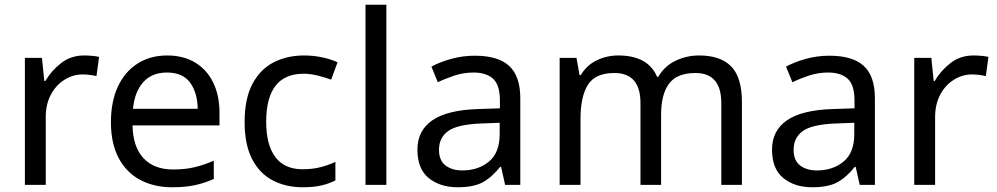

<svg xmlns="http://www.w3.org/2000/svg" viewBox="-20 -780 4205 810"><path d="M335 -546Q350 -546 367.5 -544.5Q385 -543 398 -540L387 -459Q374 -462 358.5 -464Q343 -466 329 -466Q288 -466 252 -443.5Q216 -421 194.5 -380.5Q173 -340 173 -286V0H85V-536H157L167 -438H171Q197 -482 238 -514Q279 -546 335 -546Z M685 -546Q754 -546 803.5 -516Q853 -486 879.5 -431.5Q906 -377 906 -304V-251H539Q541 -160 585.5 -112.5Q630 -65 710 -65Q761 -65 800.5 -74.5Q840 -84 882 -102V-25Q841 -7 801 1.5Q761 10 706 10Q630 10 571.5 -21Q513 -52 480.5 -113.5Q448 -175 448 -264Q448 -352 477.5 -415Q507 -478 560.5 -512Q614 -546 685 -546ZM684 -474Q621 -474 584.5 -433.5Q548 -393 541 -321H814Q813 -389 782 -431.5Q751 -474 684 -474Z M1257 10Q1186 10 1130.5 -19Q1075 -48 1043.5 -109Q1012 -170 1012 -265Q1012 -364 1045 -426Q1078 -488 1134.5 -517Q1191 -546 1263 -546Q1304 -546 1342 -537.5Q1380 -529 1404 -517L1377 -444Q1353 -453 1321 -461Q1289 -469 1261 -469Q1103 -469 1103 -266Q1103 -169 1141.5 -117.5Q1180 -66 1256 -66Q1300 -66 1333.5 -75Q1367 -84 1395 -97V-19Q1368 -5 1335.5 2.5Q1303 10 1257 10Z M1610 0H1522V-760H1610Z M1983 -545Q2081 -545 2128 -502Q2175 -459 2175 -365V0H2111L2094 -76H2090Q2055 -32 2016.5 -11Q1978 10 1910 10Q1837 10 1789 -28.5Q1741 -67 1741 -149Q1741 -229 1804 -272.5Q1867 -316 1998 -320L2089 -323V-355Q2089 -422 2060 -448Q2031 -474 1978 -474Q1936 -474 1898 -461.5Q1860 -449 1827 -433L1800 -499Q1835 -518 1883 -531.5Q1931 -545 1983 -545ZM2009 -259Q1909 -255 1870.5 -227Q1832 -199 1832 -148Q1832 -103 1859.5 -82Q1887 -61 1930 -61Q1998 -61 2043 -98.5Q2088 -136 2088 -214V-262Z M2929 -546Q3020 -546 3065 -499.5Q3110 -453 3110 -349V0H3023V-345Q3023 -472 2914 -472Q2836 -472 2802.5 -427Q2769 -382 2769 -296V0H2682V-345Q2682 -472 2572 -472Q2491 -472 2460 -422Q2429 -372 2429 -278V0H2341V-536H2412L2425 -463H2430Q2455 -505 2497.5 -525.5Q2540 -546 2588 -546Q2714 -546 2752 -456H2757Q2784 -502 2830.5 -524Q2877 -546 2929 -546Z M3479 -545Q3577 -545 3624 -502Q3671 -459 3671 -365V0H3607L3590 -76H3586Q3551 -32 3512.5 -11Q3474 10 3406 10Q3333 10 3285 -28.5Q3237 -67 3237 -149Q3237 -229 3300 -272.5Q3363 -316 3494 -320L3585 -323V-355Q3585 -422 3556 -448Q3527 -474 3474 -474Q3432 -474 3394 -461.5Q3356 -449 3323 -433L3296 -499Q3331 -518 3379 -531.5Q3427 -545 3479 -545ZM3505 -259Q3405 -255 3366.5 -227Q3328 -199 3328 -148Q3328 -103 3355.5 -82Q3383 -61 3426 -61Q3494 -61 3539 -98.5Q3584 -136 3584 -214V-262Z M4087 -546Q4102 -546 4119.5 -544.5Q4137 -543 4150 -540L4139 -459Q4126 -462 4110.5 -464Q4095 -466 4081 -466Q4040 -466 4004 -443.5Q3968 -421 3946.5 -380.5Q3925 -340 3925 -286V0H3837V-536H3909L3919 -438H3923Q3949 -482 3990 -514Q4031 -546 4087 -546Z"/></svg>

Font: Noto Sans Test
Style: Regular
Weight: 400
Version: Version 1.002; ttfautohint (v1.8.4.7-5d5b)